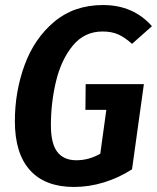

<svg xmlns="http://www.w3.org/2000/svg" viewBox="-20 -727 623 762"><path d="M583 -623 504 -553Q475 -579 449 -590.5Q423 -602 387 -602Q315 -602 269 -546Q223 -490 202.5 -405Q182 -320 182 -230Q182 -157 207.5 -124Q233 -91 283 -91Q333 -91 378 -117L402 -291H319L320 -393H551L504 -55Q451 -21 392 -3Q333 15 274 15Q159 15 99 -51.5Q39 -118 39 -246Q39 -363 77.5 -468.5Q116 -574 195 -640.5Q274 -707 389 -707Q509 -707 583 -623Z"/></svg>

Font: Fira Sans Condensed SemiBold
Style: Italic
Weight: 600
Width: 3
Italic angle: -8°
Designer: bBox Type GmbH & Carrois Corporate GbR & Edenspiekermann AG
Foundry: bBox Type GmbH & Carrois Corporate GbR & Edenspiekermann AG
Version: Version 4.301